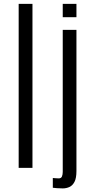

<svg xmlns="http://www.w3.org/2000/svg" viewBox="-20 -891 501 1019"><path d="M79.1 0V-870.6H152.3V0ZM313 108.9Q297.4 108.9 282.5 107.7Q267.6 106.4 260.3 105.5V53.7Q267.6 54.2 275.4 54.9Q283.2 55.7 292 55.7Q304.7 55.7 308.8 45.4Q313 35.2 313 21.5V-732.4H385.7V16.6Q385.7 54.7 375.2 74.5Q364.7 94.2 348.1 101.6Q331.5 108.9 313 108.9ZM313 -799.8V-870.6H385.7V-799.8Z"/></svg>

Font: Antonio Thin
Style: Regular
Weight: 250
Designer: Vernon Adams
Foundry: Vernon Adams
Version: Version 1.002